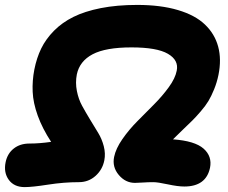

<svg xmlns="http://www.w3.org/2000/svg" viewBox="-35 -766 924 777"><path d="M64.9 -8.8Q22 -8.8 0.5 -38.3Q-21 -67.9 -12.2 -109.9Q-4.9 -145 20.8 -165Q46.4 -185.1 84 -185.1Q125 -185.1 171.9 -191.9Q136.2 -246.6 117.7 -298.1Q99.1 -349.6 97.2 -394.5Q95.2 -439.5 104 -484.9Q113.3 -531.7 131.8 -569.8Q150.4 -607.9 183.3 -641.4Q216.3 -674.8 262 -697.5Q307.6 -720.2 373 -733.2Q438.5 -746.1 520 -746.1Q615.2 -746.1 685.1 -725.3Q754.9 -704.6 794.4 -666.7Q834 -628.9 847.9 -577.4Q861.8 -525.9 849.1 -462.9Q842.8 -432.1 831.5 -404.5Q820.3 -377 808.6 -357.4Q796.9 -337.9 777.3 -315.2Q757.8 -292.5 743.7 -278.6Q729.5 -264.6 704.3 -240.5Q679.2 -216.3 665 -202.1Q753.4 -195.8 788.8 -164.6Q824.2 -133.3 814.9 -86.9Q798.8 -11.2 710.9 -11.2Q684.6 -11.2 644 -20Q603.5 -28.8 585 -28.8Q564.9 -28.8 542.7 -27.3Q520.5 -25.9 511.2 -25.9Q472.7 -25.9 445.6 -58.1Q418.5 -90.3 426.8 -130.9Q433.6 -164.6 460.2 -202.9Q486.8 -241.2 520.8 -275.4Q554.7 -309.6 588.4 -343.5Q622.1 -377.4 648.2 -413.3Q674.3 -449.2 680.2 -480Q689 -522.5 644.5 -548.3Q600.1 -574.2 497.1 -574.2Q392.6 -574.2 339.8 -546.4Q287.1 -518.6 275.9 -464.8Q269.5 -431.6 276.1 -397.9Q282.7 -364.3 297.4 -337.6Q312 -311 329.6 -282Q347.2 -252.9 362.3 -228.3Q377.4 -203.6 385 -174.1Q392.6 -144.5 387.2 -117.2Q379.9 -79.6 351.6 -54.2Q323.2 -28.8 284.2 -28.8Q223.6 -28.8 159.4 -18.8Q95.2 -8.8 64.9 -8.8Z"/></svg>

Font: Shantell Sans Bouncy
Style: Italic
Weight: 800
Italic angle: -11.31°
Designer: Stephen Nixon, Anya Danilova, Shantell Martin
Foundry: Arrow Type
Version: Version 1.006;[9816181b4]